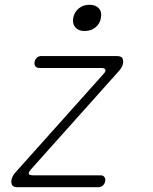

<svg xmlns="http://www.w3.org/2000/svg" viewBox="-20 -785 640 805"><path d="M54 0Q38 0 32 -7.5Q26 -15 28 -31Q30 -39 33.5 -46Q37 -53 42 -59L414 -475Q418 -479 420 -482.5Q422 -486 422 -489Q423 -494 418.5 -497Q414 -500 405 -500H145Q134 -500 128.5 -507Q123 -514 125 -525Q127 -536 134.5 -543Q142 -550 153 -550H470Q486 -550 492 -542.5Q498 -535 496 -519Q494 -511 490.5 -504Q487 -497 481 -490L109 -74Q105 -69 103 -66Q101 -63 101 -60Q99 -55 104 -52.5Q109 -50 118 -50H401Q412 -50 417.5 -43Q423 -36 421 -25Q419 -14 411 -7Q403 0 392 0ZM335 -655Q309 -655 296 -670Q283 -685 287 -710Q292 -735 310.5 -750Q329 -765 355 -765Q381 -765 394.5 -750Q408 -735 403 -710Q399 -685 380 -670Q361 -655 335 -655Z"/></svg>

Font: Maple Mono Thin
Style: Italic
Weight: 250
Italic angle: -10°
Monospace: yes
Designer: subframe7536
Version: Version 7.000